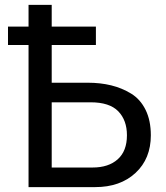

<svg xmlns="http://www.w3.org/2000/svg" viewBox="-20 -765 679 785"><path d="M191.4 -80.1H358.4Q423.8 -80.1 461.4 -113.8Q499 -147.5 499 -211.9Q499 -273.4 463.4 -310.1Q427.7 -346.7 350.6 -346.7H191.4ZM12.7 -581.1V-656.2H96.7V-745.1H191.4V-656.2H372.1V-581.1H191.4V-426.8H338.9Q390.6 -426.8 434.6 -416Q478.5 -405.3 516.1 -382.3Q553.7 -359.4 575.2 -315.9Q596.7 -272.5 596.7 -211.9Q596.7 -116.2 534.2 -58.1Q471.7 0 369.1 0H96.7V-581.1Z"/></svg>

Font: Gothic A1 Medium
Style: Regular
Weight: 500
Designer: HanYang I&C Co.,Ltd.
Foundry: HanYang I&C Co.,Ltd.
Version: Version 2.50